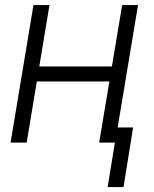

<svg xmlns="http://www.w3.org/2000/svg" viewBox="-20 -566 611 762"><path d="M439.9 -302.2 430.7 -242.7H109.9L119.6 -302.2ZM176.3 -545.9 85.9 0H22L112.8 -545.9ZM527.8 -545.9 437 0H373.5L464.8 -545.9ZM508.3 -60.1 470.2 176.3H407.2L445.8 -60.1Z"/></svg>

Font: Inter Tight Light
Style: Italic
Weight: 300
Italic angle: -9.39999°
Designer: Rasmus Andersson
Foundry: rsms
Version: Version 3.004